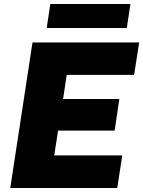

<svg xmlns="http://www.w3.org/2000/svg" viewBox="-20 -934 712 954"><path d="M31 0 141.5 -723H671.5L646.5 -562H311.5L293.5 -442H573L549.5 -285H268.5L249.5 -162H587.5L562.5 0ZM212 -795 230 -914H628L610 -795Z"/></svg>

Font: Public Sans Thin Black
Style: Italic
Weight: 900
Italic angle: -8°
Version: Version 2.001